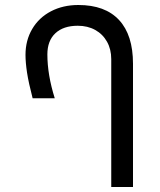

<svg xmlns="http://www.w3.org/2000/svg" viewBox="-20 -748 640 768"><path d="M291 -645Q233.5 -645 201.5 -615Q169.5 -585 169.5 -530.5Q169.5 -449 199 -355H110.5Q94.5 -416.5 88.2 -457.2Q82 -498 82 -528.5Q82 -586.5 108.8 -632Q135.5 -677.5 183.8 -702.8Q232 -728 293.5 -728Q400.5 -728 456.2 -668Q512 -608 512 -493V0H425V-511.5Q425 -551 408 -581.2Q391 -611.5 360.8 -628.2Q330.5 -645 291 -645Z"/></svg>

Font: JuliaMono Medium
Style: Regular
Weight: 500
Monospace: yes
Designer: cormullion
Foundry: corm
Version: Version 0.054; ttfautohint (v1.8.4)